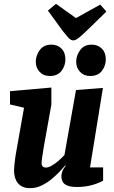

<svg xmlns="http://www.w3.org/2000/svg" viewBox="-20 -965 595 998"><path d="M137 13Q105 13 86.5 -0.5Q68 -14 60.5 -35Q53 -56 53 -78Q53 -90 55 -110Q57 -130 60 -150Q63 -170 65 -180L105 -405L32 -422V-491L247 -510V-421L207 -198Q206 -189 203 -172Q200 -155 198 -139.5Q196 -124 196 -118Q196 -107 201.5 -100.5Q207 -94 219 -94Q232 -94 250 -104.5Q268 -115 285.5 -130.5Q303 -146 315 -159L375 -497L515 -508L448 -95H516V-26Q489 -11 454.5 -2Q420 7 379 7Q338 7 318.5 -6.5Q299 -20 299 -50Q299 -58 303.5 -72.5Q308 -87 322 -103L319 -105Q309 -93 290.5 -73.5Q272 -54 248 -34Q224 -14 195.5 -0.5Q167 13 137 13ZM448 -570Q416 -570 396 -591.5Q376 -613 376 -644Q376 -676 396.5 -704.5Q417 -733 457 -733Q488 -733 509 -712.5Q530 -692 530 -656Q530 -624 510 -597Q490 -570 448 -570ZM238 -570Q206 -570 186 -591.5Q166 -613 166 -644Q166 -676 186.5 -704.5Q207 -733 247 -733Q279 -733 299.5 -712.5Q320 -692 320 -656Q320 -624 300 -597Q280 -570 238 -570ZM361 -755Q348 -755 334.5 -770Q321 -785 307 -803L229 -910L271 -945L375 -871L501 -941L533 -905L446 -820Q413 -788 393.5 -771.5Q374 -755 361 -755Z"/></svg>

Font: Faustina Light ExtraBold
Style: Italic
Weight: 800
Italic angle: -8°
Version: Version 1.200